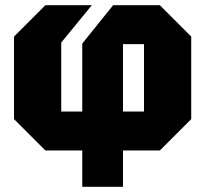

<svg xmlns="http://www.w3.org/2000/svg" viewBox="-20 -580 791 740"><path d="M454 -150H535V-410H454ZM155 0 34 -121V-439L155 -560H334L216 -416V-150H297V-412L416 -560H596L717 -439V-121L596 0H454V140H297V0Z"/></svg>

Font: Tektur SemiCondensed ExtraBold
Style: Regular
Weight: 800
Width: 4
Designer: Adam Jagosz
Foundry: Adam Jagosz
Version: Version 1.005;gftools[0.9.30]